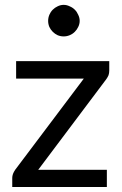

<svg xmlns="http://www.w3.org/2000/svg" viewBox="-20 -753 492 773"><path d="M419.9 -468.8Q419.9 -459 417 -450.2Q413.1 -441.4 408.2 -434.6Q316.4 -312.5 133.8 -69.3Q203.1 -69.3 410.2 -69.3Q410.2 -51.8 410.2 0Q315.4 0 29.3 0Q29.3 -2 29.3 -6.8Q29.3 -14.6 29.3 -37.1Q29.3 -43.9 32.2 -52.7Q35.2 -60.5 41 -69.3Q132.8 -191.4 317.4 -436.5Q249 -436.5 44.9 -436.5Q44.9 -454.1 44.9 -506.8Q138.7 -506.8 419.9 -506.8Q419.9 -497.1 419.9 -468.8ZM300.8 -668.9Q300.8 -656.2 294.9 -644.5Q290 -633.8 281.2 -625Q272.5 -616.2 260.7 -611.3Q249 -606.4 236.3 -606.4Q223.6 -606.4 211.9 -611.3Q201.2 -616.2 192.4 -625Q183.6 -633.8 178.7 -644.5Q173.8 -656.2 173.8 -668.9Q173.8 -681.6 178.7 -693.4Q183.6 -705.1 192.4 -713.9Q201.2 -722.7 211.9 -727.5Q223.6 -733.4 236.3 -733.4Q249 -733.4 260.7 -727.5Q272.5 -722.7 281.2 -713.9Q290 -705.1 294.9 -693.4Q300.8 -681.6 300.8 -668.9Z"/></svg>

Font: Lato
Style: Regular
Weight: 400
Designer: Lukasz Dziedzic with Adam Twardoch and Botio Nikoltchev
Version: Version 2.015; 2015-08-06; http://www.latofonts.com/